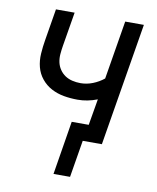

<svg xmlns="http://www.w3.org/2000/svg" viewBox="-78 -581 656 800"><g transform="rotate(10 250.0 -181.5)"><path d="M203 157 240 -70H312L331 -181Q310 -173 289.5 -169Q269 -165 248 -165Q218 -165 189.5 -170Q161 -175 136.5 -188Q112 -201 94.5 -222.5Q77 -244 70 -271Q63 -298 65 -328Q67 -358 72 -387L94 -520H173L149 -376Q146 -358 144.5 -340Q143 -322 146.5 -305.5Q150 -289 159.5 -275Q169 -261 182.5 -252Q196 -243 213 -239Q230 -235 248 -235Q274 -235 299.5 -245Q325 -255 346 -272L387 -520H466L380 0H299L273 157Z"/></g></svg>

Font: Iosevka Fixed
Style: Italic
Weight: 400
Italic angle: -9°
Monospace: yes
Designer: Belleve Invis
Foundry: Belleve Invis
Version: Version 33.2.4